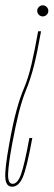

<svg xmlns="http://www.w3.org/2000/svg" viewBox="-43 -700 203 725"><path d="M112 -582Q98 -503 85.5 -453Q73 -403 55 -359Q40 -322 28 -274.5Q16 -227 3 -157Q-11 -81 -12.5 -43.5Q-13.5 -14 -2 -7.5Q1 -6 5 -6Q24 -6 37 -43.5Q50 -81 68 -179H79Q58 -64 42.5 -29.5Q27 5 3 5Q-21 5 -23 -29.5Q-25 -64 -8 -157Q6 -235 19.5 -284Q33 -333 48 -368Q64 -406 76 -457.5Q88 -509 101 -582ZM118.5 -680Q127 -680 133.2 -673.8Q139.5 -667.5 139.5 -659Q139.5 -650.5 133.2 -644.2Q127 -638 118.5 -638Q110 -638 103.8 -644.2Q97.5 -650.5 97.5 -659Q97.5 -667.5 103.8 -673.8Q110 -680 118.5 -680Z"/></svg>

Font: Anybody UltraCondensed Thin
Style: Italic
Weight: 100
Width: 1
Italic angle: -10°
Designer: Tyler Finck
Foundry: Etcetera Type Company
Version: Version 1.010; ttfautohint (v1.8.3) -l 8 -r 50 -G 200 -x 14 